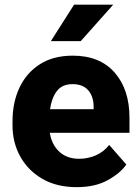

<svg xmlns="http://www.w3.org/2000/svg" viewBox="-20 -770 582 800"><path d="M299.8 9.8Q215.8 9.8 156 -25.1Q96.2 -60.1 64.2 -118.2Q32.2 -176.3 32.2 -246.6V-265.1Q32.2 -343.8 61.5 -405.5Q90.8 -467.3 146.7 -502.7Q202.6 -538.1 283.2 -538.1Q396 -538.1 457.8 -467.5Q519.5 -397 519.5 -279.3V-216.8H187.5Q195.3 -167.5 227.1 -137.9Q258.8 -108.4 309.6 -108.4Q345.7 -108.4 378.4 -122.3Q411.1 -136.2 435.1 -166L506.3 -84.5Q481.9 -48.8 429.2 -19.5Q376.5 9.8 299.8 9.8ZM282.2 -419.4Q238.3 -419.4 216.6 -390.1Q194.8 -360.8 188.5 -314.9H370.1V-326.7Q369.6 -368.2 347.7 -393.8Q325.7 -419.4 282.2 -419.4ZM191.9 -598.6 288.6 -750.5H451.7L316.4 -598.6Z"/></svg>

Font: Vazirmatn UI FD ExtraBold
Style: Regular
Weight: 800
Designer: Saber Rastikerdar
Foundry: Saber Rastikerdar
Version: Version 33.003